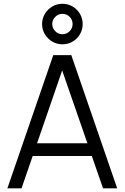

<svg xmlns="http://www.w3.org/2000/svg" viewBox="-20 -1018 674 1038"><path d="M317.5 -778.5Q287.5 -778.5 262.5 -793.2Q237.5 -808 222.5 -832.8Q207.5 -857.5 207.5 -888Q207.5 -918 222.5 -943Q237.5 -968 262.5 -982.8Q287.5 -997.5 317.5 -997.5Q348 -997.5 372.8 -982.8Q397.5 -968 412.2 -943Q427 -918 427 -888Q427 -857.5 412.2 -832.8Q397.5 -808 372.8 -793.2Q348 -778.5 317.5 -778.5ZM317.5 -833Q340.5 -833 356.5 -849.2Q372.5 -865.5 372.5 -888Q372.5 -911 356.5 -927Q340.5 -943 317.5 -943Q295 -943 278.8 -927Q262.5 -911 262.5 -888Q262.5 -865.5 278.8 -849.2Q295 -833 317.5 -833ZM20 0 268 -720H365.5L613.5 0H537L301.5 -679H330.5L96.5 0ZM130.5 -174.5V-243.5H502.5V-174.5Z"/></svg>

Font: Manrope ExtraLight
Style: Regular
Weight: 400
Version: Version 4.504